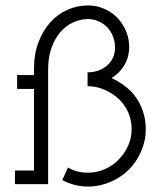

<svg xmlns="http://www.w3.org/2000/svg" viewBox="-20 -677 591 706"><path d="M454 -53Q482 -82 499 -120.5Q516 -159 516 -202Q516 -238 505 -269.5Q494 -301 474 -327Q458 -347 436 -363Q414 -379 390 -390Q419 -407 437 -437Q455 -467 455 -505Q455 -536 443 -563.5Q431 -591 411 -612Q390 -633 362.5 -645Q335 -657 304 -657Q264 -657 228 -641Q192 -625 165 -595Q138 -565 121.5 -522Q105 -479 105 -424V-401H43V-350H105V-50H35V0H157V-423Q157 -466 169 -500Q181 -534 201 -558Q221 -581 246.5 -593.5Q272 -606 303 -607Q323 -607 341.5 -599Q360 -591 373 -578Q387 -564 395 -544Q403 -524 403 -503Q403 -461 373.5 -436Q344 -411 302 -411V-360Q335 -360 364.5 -347Q394 -334 417 -313Q439 -292 451.5 -263.5Q464 -235 464 -202Q464 -170 451 -141Q438 -112 416 -90Q395 -68 365.5 -55Q336 -42 303 -42Q283 -42 265 -46.5Q247 -51 230 -61L209 -15Q229 -4 253.5 2.5Q278 9 304 9Q347 9 386 -8Q425 -25 454 -53Z"/></svg>

Font: Josefin Slab Thin Medium
Style: Regular
Weight: 500
Version: Version 2.000